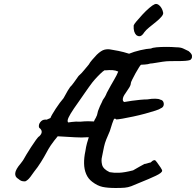

<svg xmlns="http://www.w3.org/2000/svg" viewBox="-20 -889 978 958"><path d="M557 49Q517 49 491.5 43.5Q466 38 440 18Q420 3 410 -20.5Q400 -44 399.5 -73.5Q399 -103 406 -135Q409 -156 414 -174.5Q419 -193 423 -204H411Q391 -202 354.5 -204Q318 -206 268 -209L251 -188Q245 -181 233.5 -164Q222 -147 211 -126Q201 -107 184.5 -80.5Q168 -54 150 -32Q129 -1 119 7.5Q109 16 104 16Q93 16 86.5 13.5Q80 11 72 4Q54 -6 56 -25Q58 -44 83 -73Q89 -80 93.5 -87Q98 -94 98 -94Q101 -100 111.5 -117.5Q122 -135 135 -155Q148 -175 159.5 -191Q171 -207 176 -209Q198 -230 180 -248Q173 -251 174 -262.5Q175 -274 185 -284Q195 -294 213 -292Q221 -296 227 -298Q233 -300 233 -303Q234 -307 241 -319Q248 -331 258 -346.5Q268 -362 278.5 -376Q289 -390 297 -399Q312 -427 318 -436.5Q324 -446 330 -455Q336 -460 348.5 -477Q361 -494 372 -510Q388 -524 400.5 -540Q413 -556 423 -567Q429 -578 439.5 -590Q450 -602 463 -616Q485 -637 501 -641Q517 -645 532 -642Q546 -640 571 -635Q596 -630 624 -621Q648 -631 680 -638.5Q712 -646 734 -647Q740 -651 761 -653Q782 -655 809.5 -655Q837 -655 860 -653Q882 -653 895 -646.5Q908 -640 921 -634Q937 -621 938 -611Q939 -601 935 -596Q931 -591 931 -591Q929 -589 918 -587Q907 -585 885.5 -584.5Q864 -584 829 -584Q812 -584 791.5 -581Q771 -578 754 -575Q737 -572 730 -572Q718 -568 702.5 -567Q687 -566 684 -566Q682 -566 674 -553.5Q666 -541 656.5 -524Q647 -507 640 -492.5Q633 -478 633 -475Q633 -465 624.5 -451.5Q616 -438 605 -422Q595 -409 593 -396.5Q591 -384 600 -380Q616 -383 637 -386Q658 -389 679 -391Q700 -393 715 -393Q738 -397 755.5 -396.5Q773 -396 779 -392Q791 -390 795 -380.5Q799 -371 796 -362Q793 -353 783 -349Q777 -344 755.5 -337Q734 -330 704.5 -322Q675 -314 644.5 -307.5Q614 -301 591 -297Q568 -293 560 -293Q552 -302 547 -291.5Q542 -281 528 -235Q517 -210 510 -192.5Q503 -175 499 -156.5Q495 -138 489 -107Q484 -88 489.5 -66.5Q495 -45 527 -30Q547 -26 574 -27Q601 -28 644 -39Q662 -50 678 -58.5Q694 -67 701 -71Q706 -71 716.5 -74.5Q727 -78 731 -78Q736 -83 741 -86.5Q746 -90 753 -90Q755 -90 764 -78Q773 -66 781.5 -53Q790 -40 789 -37Q789 -27 757.5 -12Q726 3 676 23Q651 34 635 40Q619 46 602.5 47.5Q586 49 557 49ZM321 -278Q321 -278 338 -280.5Q355 -283 383 -282Q402 -284 419.5 -284Q437 -284 449 -283Q451 -290 455 -296Q459 -302 461 -308Q464 -312 466 -322.5Q468 -333 469 -335Q469 -335 472 -342.5Q475 -350 479 -360Q485 -371 488 -378.5Q491 -386 493 -390Q497 -395 503 -405Q509 -415 513 -426Q535 -467 549 -490.5Q563 -514 570 -532Q557 -538 541.5 -539Q526 -540 506 -538Q503 -541 492 -531.5Q481 -522 467 -507.5Q453 -493 441 -478Q429 -463 424 -455Q420 -450 405 -428Q390 -406 373 -382Q345 -343 332.5 -322Q320 -301 318 -291Q316 -281 321 -278ZM660 -714Q653 -721 649.5 -732.5Q646 -744 647 -762Q648 -767 660.5 -782Q673 -797 690.5 -816Q708 -835 725 -849.5Q742 -864 752 -868Q764 -873 777 -860Q790 -847 794 -826Q796 -818 785.5 -805.5Q775 -793 758 -779.5Q741 -766 724.5 -752.5Q708 -739 700 -728Q690 -712 680.5 -709Q671 -706 660 -714Z"/></svg>

Font: Caveat SemiBold
Style: Regular
Weight: 600
Designer: Pablo Impallari
Foundry: Pablo Impallari
Version: Version 2.000